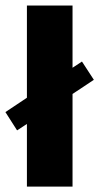

<svg xmlns="http://www.w3.org/2000/svg" viewBox="-31 -687 366 707"><path d="M68.1 0V-230.6L31.9 -206.9L-11.1 -274.3L68.1 -327.1V-666.7H236.1V-437.5L270.8 -460.4L314.6 -393.1L236.1 -341V0Z"/></svg>

Font: Afacad Flux Black
Style: Regular
Weight: 900
Designer: Kristian Moeller
Foundry: Dicotype
Version: Version 1.100